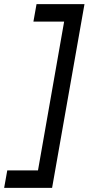

<svg xmlns="http://www.w3.org/2000/svg" viewBox="-88 -770 427 925"><path d="M163 135H-68L-53 51H95L221 -666H73L88 -750H319Z"/></svg>

Font: Cabin
Style: Italic
Weight: 400
Designer: Pablo Impallari
Foundry: Pablo Impallari. www.impallari.com Igino Marini. www.ikern.com
Version: Version 1.005